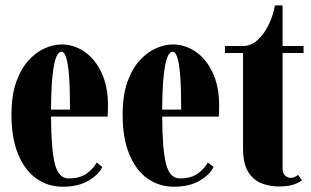

<svg xmlns="http://www.w3.org/2000/svg" viewBox="-20 -698 1178 728"><path d="M218 10Q162 10 118.2 -20.8Q74.5 -51.5 49 -112.5Q23.5 -173.5 23.5 -263.5Q23.5 -337.5 42 -388.5Q60.5 -439.5 89.5 -470.5Q118.5 -501.5 151.2 -515.5Q184 -529.5 213 -529.5Q260 -529.5 300.2 -502Q340.5 -474.5 365 -422.5Q389.5 -370.5 389.5 -296.5Q389.5 -277 388 -256H173.5Q174 -131.5 188 -76.5Q202 -21.5 240.5 -21.5Q284 -21.5 310 -41Q336 -60.5 346.5 -82L368 -65Q355.5 -37 316.5 -13.5Q277.5 10 218 10ZM213 -502Q202 -502 193.5 -482.2Q185 -462.5 179.5 -414.8Q174 -367 173.5 -282.5H245.5Q245.5 -366 241.5 -413.8Q237.5 -461.5 230.2 -481.8Q223 -502 213 -502Z M639.5 10Q583.5 10 539.8 -20.8Q496 -51.5 470.5 -112.5Q445 -173.5 445 -263.5Q445 -337.5 463.5 -388.5Q482 -439.5 511 -470.5Q540 -501.5 572.8 -515.5Q605.5 -529.5 634.5 -529.5Q681.5 -529.5 721.8 -502Q762 -474.5 786.5 -422.5Q811 -370.5 811 -296.5Q811 -277 809.5 -256H595Q595.5 -131.5 609.5 -76.5Q623.5 -21.5 662 -21.5Q705.5 -21.5 731.5 -41Q757.5 -60.5 768 -82L789.5 -65Q777 -37 738 -13.5Q699 10 639.5 10ZM634.5 -502Q623.5 -502 615 -482.2Q606.5 -462.5 601 -414.8Q595.5 -367 595 -282.5H667Q667 -366 663 -413.8Q659 -461.5 651.8 -481.8Q644.5 -502 634.5 -502Z M1037 9Q1003.5 9 972.2 -2.8Q941 -14.5 921.2 -46Q901.5 -77.5 901.5 -136.5V-497H833V-523.5H901.5Q930.5 -523.5 955 -544.8Q979.5 -566 997.2 -601Q1015 -636 1022.5 -677.5H1051.5V-523.5H1131V-497H1051.5V-59.5Q1051.5 -39 1062.2 -31.2Q1073 -23.5 1082 -23.5Q1090.5 -23.5 1098.8 -27.5Q1107 -31.5 1110 -35L1125 -14.5Q1110 -3 1089.2 3Q1068.5 9 1037 9Z"/></svg>

Font: Imbue 50pt Black
Style: Regular
Weight: 900
Designer: Tyler Finck
Foundry: Etcetera Type Company
Version: Version 1.102; ttfautohint (v1.8.3)